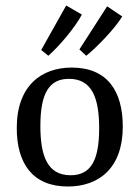

<svg xmlns="http://www.w3.org/2000/svg" viewBox="-20 -671 508 699"><path d="M341 -203C341 -83 308 -33 237 -33C152 -33 127 -104 127 -213C127 -333 160 -384 231 -384C316 -384 341 -313 341 -203ZM41 -205C41 -77 98 8 227 8C338 8 427 -57 427 -210C427 -339 371 -425 241 -425C131 -425 41 -359 41 -205ZM156 -468C196 -503 255 -573 278 -618L221 -651L130 -489ZM294 -468C335 -501 399 -568 425 -611L370 -648L269 -491Z"/></svg>

Font: Yrsa
Style: Regular
Weight: 400
Designer: Anna Giedrys (Yrsa+Rasa design), David Brezina (Yrsa art-direction, Rasa art-direction, design)
Foundry: Rosetta Type Foundry
Version: Version 1.001;PS 1.1;hotconv 1.0.88;makeotf.lib2.5.647800